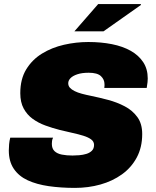

<svg xmlns="http://www.w3.org/2000/svg" viewBox="-20 -905 762 937"><path d="M346 12Q277 12 218 3.5Q159 -5 115.5 -25Q72 -45 47.5 -81Q23 -117 23 -171Q23 -185 24.5 -201.5Q26 -218 30 -233H239Q235 -225 234 -217.5Q233 -210 233 -203Q233 -180 246 -167.5Q259 -155 282 -150.5Q305 -146 334 -146Q349 -146 367 -147.5Q385 -149 401.5 -154Q418 -159 428.5 -169.5Q439 -180 439 -198Q439 -214 425 -224.5Q411 -235 387 -242.5Q363 -250 333 -256.5Q303 -263 271 -271Q236 -280 201.5 -292.5Q167 -305 139.5 -325Q112 -345 95.5 -375.5Q79 -406 79 -450Q79 -519 108 -566.5Q137 -614 185 -643.5Q233 -673 292 -686.5Q351 -700 411 -700Q473 -700 526 -689.5Q579 -679 618 -657Q657 -635 679 -601.5Q701 -568 701 -522Q701 -514 700 -504Q699 -494 696 -476H489Q490 -483 490 -486.5Q490 -490 490 -494Q490 -517 472.5 -533.5Q455 -550 413 -550Q380 -550 357.5 -542.5Q335 -535 324 -523.5Q313 -512 313 -499Q313 -486 321 -477Q329 -468 344 -460.5Q359 -453 379.5 -447.5Q400 -442 425 -437Q464 -429 507.5 -417.5Q551 -406 589 -386Q627 -366 650.5 -333.5Q674 -301 674 -251Q674 -186 647.5 -136.5Q621 -87 575 -54Q529 -21 470 -4.5Q411 12 346 12ZM343 -752 459 -885H667L668 -881L485 -752Z"/></svg>

Font: Archivo SemiBold Black
Style: Italic
Weight: 900
Italic angle: -10°
Version: Version 2.001